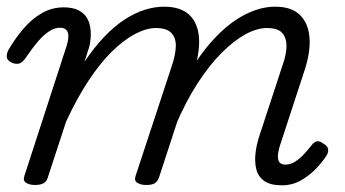

<svg xmlns="http://www.w3.org/2000/svg" viewBox="-25 -539 1034 575"><path d="M79 15Q65 15 54 9Q43 3 48 -12L174 -400Q183 -428 178 -442Q173 -456 154 -456Q139 -456 122.5 -445.5Q106 -435 88.5 -414.5Q71 -394 50 -363Q42 -353 34.5 -349.5Q27 -346 13 -350Q-3 -357 -4.5 -367Q-6 -377 0 -389Q21 -425 46 -454Q71 -483 101 -500Q131 -517 166 -517Q193 -517 210.5 -508Q228 -499 236.5 -483.5Q245 -468 246.5 -447Q248 -426 243 -401L228 -354Q257 -397 287 -428.5Q317 -460 347.5 -480Q378 -500 408 -509.5Q438 -519 466 -519Q516 -519 542 -494.5Q568 -470 571 -425Q574 -380 554 -322L451 -7Q447 4 439 9.5Q431 15 412 15Q398 15 387 9Q376 3 381 -12L490 -343Q501 -376 501.5 -401Q502 -426 488 -440.5Q474 -455 442 -455Q413 -455 379 -437Q345 -419 309.5 -384Q274 -349 239.5 -296.5Q205 -244 173 -175L118 -7Q115 4 106 9.5Q97 15 79 15ZM819 16Q785 16 766.5 3Q748 -10 742.5 -32.5Q737 -55 740.5 -83Q744 -111 755 -142L821 -343Q833 -376 833 -401Q833 -426 820 -440.5Q807 -455 774 -455Q744 -455 709.5 -436Q675 -417 638.5 -380.5Q602 -344 567 -290Q532 -236 501 -164H470Q501 -252 540 -318.5Q579 -385 623 -430Q667 -475 712 -497Q757 -519 799 -519Q848 -519 873.5 -494Q899 -469 902 -424.5Q905 -380 885 -322L816 -111Q809 -91 807.5 -76Q806 -61 811.5 -53.5Q817 -46 830 -46Q845 -46 859 -55Q873 -64 885.5 -77.5Q898 -91 909 -105Q915 -113 923 -115.5Q931 -118 942 -110Q956 -102 957.5 -93Q959 -84 954 -75Q943 -57 923.5 -36Q904 -15 877.5 0.5Q851 16 819 16Z"/></svg>

Font: Playwrite CU Light
Style: Regular
Weight: 300
Designer: Veronika Burian, José Scaglione
Foundry: TypeTogether
Version: Version 1.002